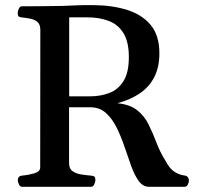

<svg xmlns="http://www.w3.org/2000/svg" viewBox="-20 -717 760 737"><path d="M64.9 0Q56.6 0 52.5 -9.8Q48.3 -19.5 48.3 -24.9Q48.3 -41 64.5 -43Q87.9 -44.9 111.1 -51.5Q134.3 -58.1 134.3 -74.2L134.8 -602.5Q134.8 -623.5 123.5 -632.8Q112.3 -642.1 96.4 -645.3Q80.6 -648.4 65.4 -649.9Q55.2 -650.9 51.5 -654.1Q47.9 -657.2 47.9 -668Q47.9 -673.3 52 -683.1Q56.2 -692.9 64.5 -692.9Q93.8 -692.9 114.5 -693.1Q135.3 -693.4 155.8 -693.4Q194.8 -693.4 221.2 -694.3Q247.6 -695.3 273.9 -696.5Q300.3 -697.8 338.9 -697.3Q411.6 -696.8 468.8 -678.7Q525.9 -660.6 558.8 -620.6Q591.8 -580.6 591.8 -512.7Q591.8 -460.4 573 -422.6Q554.2 -384.8 518.1 -359.6Q481.9 -334.5 430.7 -320.8Q479 -315.9 506.6 -293.9Q534.2 -272 550.3 -239.5Q566.4 -207 580.1 -170.7Q593.8 -134.3 614.7 -100.6Q631.3 -68.8 650.4 -57.1Q669.4 -45.4 687.5 -43.5Q705.1 -41.5 705.1 -22.5Q705.1 -17.1 700.9 -8.5Q696.8 0 688.5 0H551.8Q528.8 0 512.7 -22Q496.6 -43.9 483.9 -78.9Q471.2 -113.8 458.3 -152.6Q445.3 -191.4 428.2 -226.3Q411.1 -261.2 386.7 -283.2Q362.3 -305.2 326.7 -305.2H245.1V-90.3Q245.1 -69.3 258.8 -59.8Q272.5 -50.3 291.7 -47.4Q311 -44.4 328.6 -43Q338.9 -42 342.5 -39.1Q346.2 -36.1 346.2 -24.9Q346.2 -19.5 342 -9.8Q337.9 0 329.6 0ZM245.6 -347.2H325.2Q365.7 -347.2 399.7 -360.1Q433.6 -373 454.1 -405.8Q474.6 -438.5 474.6 -497.6Q474.6 -555.2 454.6 -588.6Q434.6 -622.1 398.7 -636.2Q362.8 -650.4 315.9 -650.4H245.6Z"/></svg>

Font: Gelasio Medium
Style: Regular
Weight: 500
Designer: Eben Sorkin
Foundry: Eben Sorkin
Version: Version 1.008